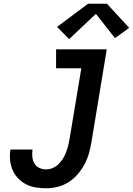

<svg xmlns="http://www.w3.org/2000/svg" viewBox="-20 -999 711 1027"><path d="M227 8Q198 8 170.5 3.5Q143 -1 119 -13.5Q95 -26 76.5 -45.5Q58 -65 47.5 -89.5Q37 -114 34 -142.5Q31 -171 36 -199H154Q151 -180 153 -160.5Q155 -141 164 -125Q173 -109 190 -101Q207 -93 227 -93Q245 -93 262.5 -100.5Q280 -108 293.5 -121.5Q307 -135 317 -151Q327 -167 333.5 -184.5Q340 -202 344.5 -219.5Q349 -237 352 -255L415 -634H280V-735H551L469 -238Q464 -208 455.5 -178Q447 -148 432 -120Q417 -92 395.5 -67Q374 -42 346.5 -24.5Q319 -7 288 0.5Q257 8 227 8ZM350 -790 285 -855 451 -979H552L671 -850L595 -795L493 -925Z"/></svg>

Font: Iosevka SS04 Extended
Style: Bold Italic
Weight: 700
Width: 7
Italic angle: -9°
Monospace: yes
Designer: Belleve Invis
Foundry: Belleve Invis
Version: Version 19.0.0; ttfautohint (v1.8.4)